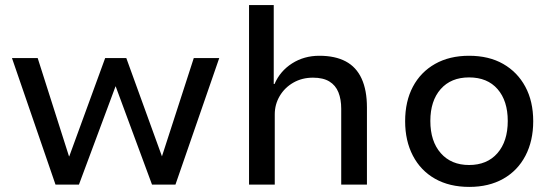

<svg xmlns="http://www.w3.org/2000/svg" viewBox="-20 -725 2174 754"><path d="M198 0 27 -497H128L251 -111H252L393 -497H476L616 -111L741 -497H841L669 0H577L432 -392H436L290 0Z M958 0V-705H1055V-395H1058Q1080 -446 1127 -476Q1174 -506 1234 -506Q1296 -506 1337.5 -484Q1379 -462 1400 -416.5Q1421 -371 1421 -303V0H1320V-298Q1320 -335 1309 -362.5Q1298 -390 1273.5 -405Q1249 -420 1209 -420Q1166 -420 1132 -400.5Q1098 -381 1078.5 -348Q1059 -315 1059 -276V0Z M1823 9Q1745 9 1688.5 -23Q1632 -55 1601.5 -113.5Q1571 -172 1571 -249Q1571 -327 1601.5 -384.5Q1632 -442 1688.5 -474Q1745 -506 1822 -506Q1900 -506 1956 -474Q2012 -442 2043 -384.5Q2074 -327 2074 -249Q2074 -172 2043.5 -113.5Q2013 -55 1956.5 -23Q1900 9 1823 9ZM1822 -77Q1893 -77 1933.5 -123.5Q1974 -170 1974 -250Q1974 -329 1934 -375Q1894 -421 1822 -421Q1751 -421 1710.5 -375Q1670 -329 1670 -250Q1670 -170 1711 -123.5Q1752 -77 1822 -77Z"/></svg>

Font: Nunito Sans 12pt ExtraLight 7pt Medium
Style: Regular
Weight: 500
Version: Version 3.101;gftools[0.9.27]